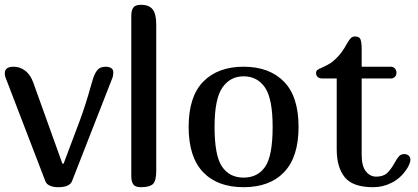

<svg xmlns="http://www.w3.org/2000/svg" viewBox="-30 -780 1740 800"><path d="M442 -479Q442 -463 437 -452L270 -25Q260 0 212 0Q193 0 178.5 -6Q164 -12 159 -25L-5 -452Q-10 -463 -10 -475Q-10 -502 27 -502Q53 -502 75 -485.5Q97 -469 109 -435L230 -98H235L303 -279Q326 -340 351 -430L354 -440Q362 -470 374 -486Q386 -502 410 -502Q424 -502 433 -496.5Q442 -491 442 -479Z M557 0Q534 0 525.5 -11.5Q517 -23 517 -47V-713Q517 -737 525.5 -748.5Q534 -760 557 -760Q591 -760 606 -741Q621 -722 621 -678V-68Q621 -26 607 -13Q593 0 557 0Z M756 -251Q756 -378 817 -440Q878 -502 985 -502Q1092 -502 1153 -440Q1214 -378 1214 -251Q1214 -126 1154 -63Q1094 0 985 0Q876 0 816 -63Q756 -126 756 -251ZM1106 -251Q1106 -369 1074 -415.5Q1042 -462 985 -462Q929 -462 896.5 -415Q864 -368 864 -251Q864 -132 895 -86Q926 -40 985 -40Q1044 -40 1075 -85.5Q1106 -131 1106 -251Z M1373 -158V-453H1313Q1301 -453 1294 -459Q1287 -465 1287 -476Q1287 -484 1292.5 -488.5Q1298 -493 1313 -499Q1333 -508 1347 -517Q1361 -526 1377 -543Q1398 -565 1416 -599Q1426 -616 1432.5 -622Q1439 -628 1450 -628Q1467 -628 1472 -616Q1477 -604 1477 -573V-502H1598Q1609 -502 1615.5 -494.5Q1622 -487 1622 -477Q1622 -467 1615.5 -460Q1609 -453 1598 -453H1477V-135Q1477 -88 1494.5 -66Q1512 -44 1537 -44Q1567 -44 1583 -59Q1599 -74 1614 -101Q1624 -120 1632.5 -129Q1641 -138 1654 -138Q1666 -138 1673 -131.5Q1680 -125 1680 -114Q1680 -106 1675 -94.5Q1670 -83 1665 -76Q1640 -38 1603 -19Q1566 0 1525 0Q1440 0 1406.5 -41.5Q1373 -83 1373 -158Z"/></svg>

Font: Marmelad for Arash.Academy
Style: Regular
Weight: 400
Designer: Manvel Shmavonyan
Foundry: Cyreal
Version: Version 1.110;Glyphs 3.2 (3202)